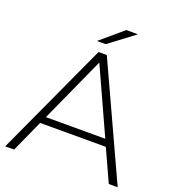

<svg xmlns="http://www.w3.org/2000/svg" viewBox="-154 -995 1013 1115"><g transform="rotate(20 352.5 -437.5)"><path d="M327 -700H378L700 0H645L555 -197H149L60 0H5ZM536 -240 352 -644 169 -240ZM435 -875H507L350 -757H296Z"/></g></svg>

Font: Goldbeck Next Light
Style: Regular
Weight: 300
Designer: Julieta Ulanovsky
Foundry: Julieta Ulanovsky
Version: Version 7.200